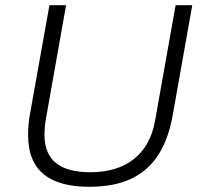

<svg xmlns="http://www.w3.org/2000/svg" viewBox="-20 -706 778 738"><path d="M324 12C497 12 609 -65 644 -264L719 -686H655L576 -242C553 -110 461 -44 328 -44C215 -44 151 -86 151 -188C151 -204 153 -234 157 -252L234 -686H170L96 -272C90 -243 88 -210 88 -187C88 -44 177 12 324 12Z"/></svg>

Font: Archivo ExtraLight
Style: Italic
Weight: 200
Italic angle: -10°
Designer: Hector Gatti
Foundry: Omnibus-Type
Version: Version 2.001